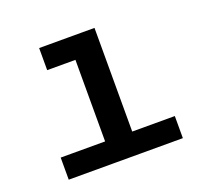

<svg xmlns="http://www.w3.org/2000/svg" viewBox="-100 -672 851 792"><g transform="rotate(-20 325.0 -276.0)"><path d="M269 0V-552H388V0ZM74 0V-97H575V0ZM145 -455V-552H328V-455Z"/></g></svg>

Font: Azeret Mono Medium
Style: Regular
Weight: 500
Designer: Martin Vácha
Foundry: Displaay
Version: Version 1.002